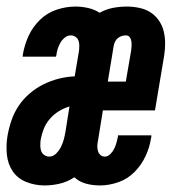

<svg xmlns="http://www.w3.org/2000/svg" viewBox="-32 -558 552 586"><path d="M104 8Q75 8 48.5 -2.5Q22 -13 7 -35Q-8 -57 -11 -86Q-14 -115 -9 -144Q-5 -167 3 -190.5Q11 -214 25 -235Q39 -256 59 -273Q79 -290 101.5 -301Q124 -312 148 -318Q172 -324 196 -325L209 -402Q210 -410 210 -418.5Q210 -427 207.5 -434Q205 -441 198.5 -445.5Q192 -450 184 -450Q174 -450 165.5 -443Q157 -436 152 -427Q147 -418 144 -408.5Q141 -399 140 -389Q139 -388 139 -387Q139 -386 139 -385H37Q37 -387 37.5 -389Q38 -391 38 -393Q43 -422 55.5 -449Q68 -476 90 -497.5Q112 -519 141 -528.5Q170 -538 198 -538Q218 -538 237.5 -533.5Q257 -529 272 -519Q292 -530 313 -534Q334 -538 355 -538Q374 -538 393 -534Q412 -530 427 -520.5Q442 -511 452.5 -496Q463 -481 467.5 -463Q472 -445 472 -426Q472 -407 469 -388L441 -221H282L267 -128Q265 -120 265 -112Q265 -104 267 -97Q269 -90 274.5 -85Q280 -80 288 -80Q297 -80 304.5 -87.5Q312 -95 316.5 -104Q321 -113 323.5 -122.5Q326 -132 328 -141Q328 -142 328 -143Q328 -144 328 -145H430Q430 -143 430 -141Q430 -139 429 -137Q425 -109 412.5 -82Q400 -55 379 -33.5Q358 -12 329.5 -2Q301 8 273 8Q251 8 230.5 2.5Q210 -3 195 -17Q174 -3 150.5 2.5Q127 8 104 8ZM297 -309H352L368 -402Q369 -409 369.5 -416.5Q370 -424 369 -431.5Q368 -439 364 -444.5Q360 -450 352 -450Q346 -450 339.5 -448Q333 -446 327.5 -441.5Q322 -437 319 -430.5Q316 -424 315 -418ZM118 -80Q130 -80 139.5 -89.5Q149 -99 154.5 -110.5Q160 -122 163 -133.5Q166 -145 168 -157L180 -233Q163 -228 147.5 -218.5Q132 -209 120 -195Q108 -181 101.5 -164.5Q95 -148 92 -131Q91 -122 91 -113.5Q91 -105 93.5 -97.5Q96 -90 103 -85Q110 -80 118 -80Z"/></svg>

Font: Iosevka Curly Oblique
Style: Bold
Weight: 700
Italic angle: -9°
Monospace: yes
Designer: Belleve Invis
Foundry: Belleve Invis
Version: Version 11.1.0; ttfautohint (v1.8.3)